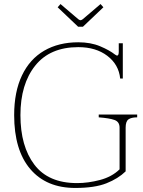

<svg xmlns="http://www.w3.org/2000/svg" viewBox="-20 -919 708 949"><path d="M265 -883 279 -899 367 -824Q374 -819 378 -819Q382 -819 389 -824L477 -899L491 -883L390 -787H366ZM50 -350Q50 -465 88.5 -546Q127 -627 198.5 -668.5Q270 -710 367 -710Q428 -710 474.5 -690.5Q521 -671 549 -649Q557 -644 558 -644Q567 -644 567 -663V-705H587V-531H574Q567 -600 510.5 -643Q454 -686 367 -686Q227 -686 154 -594.5Q81 -503 81 -350Q81 -196 150 -105Q219 -14 361 -14Q416 -14 474.5 -29.5Q533 -45 571 -82V-288Q571 -317 546 -326Q521 -335 468 -339V-353H658V-339Q629 -339 615 -329Q601 -319 601 -288V-72Q564 -36 506 -13Q448 10 352 10Q209 10 129.5 -83.5Q50 -177 50 -350Z"/></svg>

Font: Taviraj Thin
Style: Regular
Weight: 250
Designer: Katatrad Team
Foundry: CadsonDemak
Version: Version 1.001